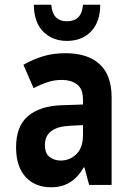

<svg xmlns="http://www.w3.org/2000/svg" viewBox="-20 -782 540 812"><path d="M196 10Q128 10 88 -34Q48 -78 48 -159Q48 -249 99 -291.5Q150 -334 241 -337L331 -340V-360Q331 -406 306 -425Q281 -444 241 -444Q209 -444 179.5 -434Q150 -424 122 -409L79 -508Q119 -531 162 -544Q205 -557 257 -557Q351 -557 401.5 -510.5Q452 -464 452 -371V0H357L337 -74H334Q310 -32 276 -11Q242 10 196 10ZM237 -103Q275 -103 303 -130Q331 -157 331 -213V-253L275 -250Q225 -248 197.5 -228Q170 -208 170 -169Q170 -133 190 -118Q210 -103 237 -103ZM263 -609Q203 -609 163.5 -647.5Q124 -686 123 -762H197Q202 -692 263 -692Q293 -692 310.5 -708.5Q328 -725 331 -762H404Q404 -690 365.5 -649.5Q327 -609 263 -609Z"/></svg>

Font: Noto Sans Mono ExtraCondensed
Style: Bold
Weight: 700
Width: 2
Designer: Monotype Design Team
Foundry: Monotype Imaging Inc.
Version: Version 2.014